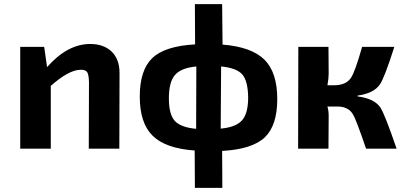

<svg xmlns="http://www.w3.org/2000/svg" viewBox="-20 -720 1946 930"><path d="M208 -395Q307 -507 417 -507Q480 -507 519 -472Q559 -434 559 -367L558 0H410L411 -323Q410 -359 402 -371Q393 -383 369 -382Q313 -381 226 -304V0H78V-493H194Z M1058 -504Q1198 -493 1261 -431Q1323 -369 1323 -240Q1323 -113 1263 -55Q1202 3 1056 11L1057 190H924L923 9Q781 -1 719 -63Q657 -124 657 -252Q657 -381 718 -439Q779 -497 925 -505L924 -700H1056ZM1049 -97Q1124 -104 1153 -138Q1182 -171 1182 -248Q1181 -327 1154 -359Q1126 -391 1051 -398ZM931 -398Q856 -391 827 -356Q798 -322 798 -244Q798 -167 826 -135Q855 -103 930 -96Z M1712 -253Q1792 -243 1822 -200Q1843 -169 1901 0H1753Q1705 -142 1689 -167Q1667 -204 1615 -204H1566Q1572 -183 1572 -159L1571 0H1424L1425 -493H1571L1572 -364Q1572 -339 1566 -307H1598Q1656 -307 1680 -343Q1700 -373 1734 -493H1890Q1842 -342 1820 -311Q1791 -268 1712 -257Z"/></svg>

Font: Taylor Sans Bold LRS
Style: Bold
Weight: 700
Italic angle: -8°
Designer: Natanael Gama
Version: Version 1.001 September 8, 2015